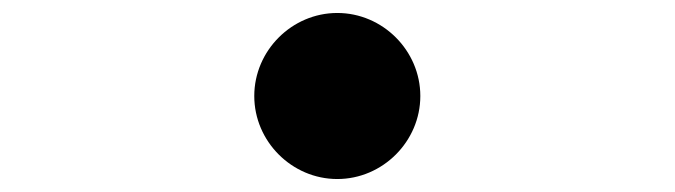

<svg xmlns="http://www.w3.org/2000/svg" viewBox="-20 -528 1040 296"><path d="M500 -508C430 -508 372 -450 372 -380C372 -310 430 -252 500 -252C570 -252 628 -310 628 -380C628 -450 570 -508 500 -508Z"/></svg>

Font: Source Han Sans JP
Style: Bold
Weight: 700
Designer: Ryoko NISHIZUKA 西塚涼子 (kana, bopomofo & ideographs); Paul D. Hunt (Latin, Greek & Cyrillic); Sandoll Communications 산돌커뮤니
Foundry: Adobe
Version: Version 2.002;hotconv 1.0.116;makeotfexe 2.5.65601